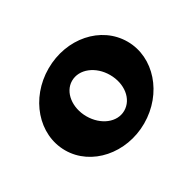

<svg xmlns="http://www.w3.org/2000/svg" viewBox="-91 -807 538 536"><g transform="rotate(30 178.0 -539.0)"><path d="M332 -539C332 -636 263 -714 178 -714C92 -714 24 -636 24 -539C24 -443 92 -364 178 -364C263 -364 332 -443 332 -539ZM266 -542C266 -505 229 -476 182 -476C136 -476 98 -505 98 -542C98 -580 136 -609 182 -609C229 -609 266 -580 266 -542Z"/></g></svg>

Font: Shojumaru
Style: Regular
Weight: 400
Designer: Astigmatic (AOETI)
Foundry: Astigmatic (AOETI)
Version: Version 1.000